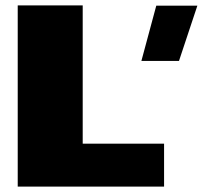

<svg xmlns="http://www.w3.org/2000/svg" viewBox="-20 -695 755 715"><path d="M506.5 -468H646.5L715 -674H562ZM46 0H591V-160H288V-675H46Z"/></svg>

Font: Anybody SemiExpanded Black
Style: Regular
Weight: 900
Width: 6
Version: Version 1.113;gftools[0.9.25]